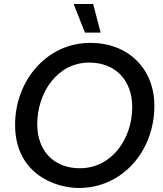

<svg xmlns="http://www.w3.org/2000/svg" viewBox="-20 -924 811 954"><path d="M372 10C588 10 747 -173 747 -398C747 -585 615 -711 429 -711C212 -711 55 -523 55 -304C55 -62 252 10 372 10ZM377 -88C247 -88 165 -175 165 -307C165 -465 266 -613 423 -613C556 -613 637 -523 637 -392C637 -234 535 -88 377 -88ZM402 -762H480L443 -904H346Z"/></svg>

Font: Fixel Display 20240404 Medium
Style: Italic
Weight: 500
Italic angle: -10°
Designer: AlfaBravo + MacPaw
Foundry: Kyrylo Tkachov, Marchela Mozhyna, Serhii Makarenko, Maria Weinstein, Zakhar Kryvoshyya
Version: Version 1.211;Glyphs 3.2 (3225)